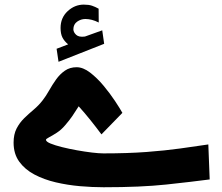

<svg xmlns="http://www.w3.org/2000/svg" viewBox="-20 -808 957 828"><path d="M273.9 -616.7Q257.3 -630.4 249.3 -646.2Q241.2 -662.1 241.2 -687.5Q241.2 -731.4 271.7 -759.8Q302.2 -788.1 341.3 -788.1Q362.8 -788.1 376.7 -783.4Q390.6 -778.8 405.3 -770.5L405.8 -710.9Q376 -726.1 348.1 -726.1Q329.1 -726.1 312.7 -714.6Q296.4 -703.1 296.4 -681.2Q296.9 -668.5 308.6 -657.7Q320.3 -647 345.7 -650.4Q346.2 -650.4 349.1 -651.4L420.9 -677.2L429.2 -619.1L232.4 -541.5L224.1 -597.7ZM425.8 -146.5Q531.2 -146.5 612.1 -152.6Q692.9 -158.7 757.3 -167.7Q821.8 -176.8 878.4 -185.1L884.3 -34.2Q806.2 -23.9 697 -12.2Q587.9 -0.5 426.8 -0.5Q378.4 -0.5 325 -5.1Q271.5 -9.8 220.5 -21.7Q169.4 -33.7 128.4 -55.4Q87.4 -77.1 63 -110.8Q38.6 -144.5 38.6 -192.9Q38.6 -228.5 51.5 -253.7Q64.5 -278.8 84.2 -298.1Q104 -317.4 125.5 -335.4Q147 -353.5 163.6 -375Q178.2 -393.6 191.9 -418Q205.6 -442.4 221.9 -465.3Q238.3 -488.3 259.8 -503.2Q281.2 -518.1 310.5 -518.1Q338.4 -518.1 368.7 -494.9Q398.9 -471.7 426.8 -438.2Q454.6 -404.8 476.1 -372.3Q497.6 -339.8 507.8 -321.3L417.5 -228.5Q395 -258.8 369.6 -290.5Q344.2 -322.3 319.3 -349.6Q304.2 -325.7 292 -307.6Q279.8 -289.6 260.7 -267.6Q244.1 -248 224.9 -235.6Q205.6 -223.1 191.9 -216.1Q178.2 -209 178.2 -205.1Q178.2 -197.3 197.5 -189.2Q216.8 -181.2 247.3 -173.6Q277.8 -166 312 -159.9Q346.2 -153.8 376.7 -150.1Q407.2 -146.5 425.8 -146.5Z"/></svg>

Font: Vazirmatn FD Black
Style: Regular
Weight: 900
Designer: Saber Rastikerdar
Foundry: Saber Rastikerdar
Version: Version 33.003